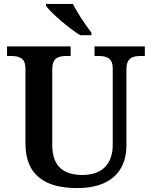

<svg xmlns="http://www.w3.org/2000/svg" viewBox="-20 -951 776 981"><path d="M390 -771H447V-784C418 -822 374 -886 353 -931H215V-921C240 -886 331 -807 390 -771ZM374 10C544 10 626 -75 626 -209V-597C626 -657 659 -665 701 -665H720V-714H463V-665H481C522 -665 556 -657 556 -601V-211C556 -113 501 -57 402 -57C309 -57 247 -97 247 -210V-597C247 -657 280 -665 322 -665H341V-714H16V-665H34C75 -665 110 -657 110 -601V-217C110 -54 213 10 374 10Z"/></svg>

Font: Noto Serif Lao SemiBold
Style: Regular
Weight: 600
Designer: Monotype Design Team
Foundry: Monotype Imaging Inc.
Version: Version 2.003